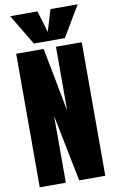

<svg xmlns="http://www.w3.org/2000/svg" viewBox="-115 -1159 728 1217"><g transform="rotate(-10 249.0 -550.5)"><path d="M38.1 0V-859.4H214.8L293.9 -447.8V-859.4H460V0H292L206.1 -429.7V0ZM159.7 -903.8 42 -1100.6H217.3L259.3 -961.4L301.3 -1100.6H476.6L358.9 -903.8Z"/></g></svg>

Font: Anton SC
Style: Regular
Weight: 400
Designer: Vernon Adams
Foundry: Vernon Adams
Version: Version 2.116; ttfautohint (v1.8.4.7-5d5b)